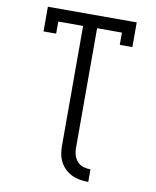

<svg xmlns="http://www.w3.org/2000/svg" viewBox="-101 -812 902 1111"><g transform="rotate(10 350.0 -256.0)"><path d="M495 223Q471 223 446.5 219Q422 215 399.5 204.5Q377 194 359 177Q341 160 329.5 138.5Q318 117 313.5 93Q309 69 309 44V-661H163V-590H89V-735H611V-590H537V-662H391V44Q391 65 397.5 85.5Q404 106 418.5 121.5Q433 137 453.5 143Q474 149 495 149Z"/></g></svg>

Font: Iosevka Etoile
Style: Regular
Weight: 400
Designer: Belleve Invis
Foundry: Belleve Invis
Version: Version 33.2.4